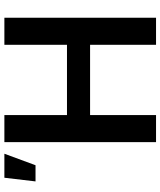

<svg xmlns="http://www.w3.org/2000/svg" viewBox="56 -824 768 921"><g transform="rotate(-90 440.5 -364.0)"><path d="M218.8 0V-727.5H348.6V-427.2H685.5V-727.5H815.4V0H685.5V-316.4H348.6V0ZM30.3 -578.1 47.9 -727.5H163.1L107.9 -578.1Z"/></g></svg>

Font: Inter 24pt SemiBold
Style: Regular
Weight: 600
Designer: Rasmus Andersson
Foundry: rsms
Version: Version 4.001;git-66647c0bb